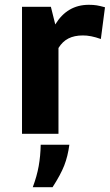

<svg xmlns="http://www.w3.org/2000/svg" viewBox="-20 -552 455 792"><path d="M346.2 -532.2Q365.2 -532.2 378.7 -530Q392.1 -527.8 413.1 -522L396 -391.1Q354 -406.2 321.8 -405.8Q286.6 -405.8 262.2 -393.3Q237.8 -380.9 221.2 -354V0H70.8V-523.9H189.9L208 -451.2Q257.3 -532.2 346.2 -532.2ZM196.8 220.2H115.2Q132.3 174.3 139.6 133.1Q147 91.8 147.9 44.9H266.1Q259.8 92.8 244.9 130.9Q230 168.9 196.8 220.2Z"/></svg>

Font: Sarala
Style: Bold
Weight: 700
Designer: Andres Torresi
Foundry: Huerta Tipografica
Version: Version 1.004;PS 001.003;hotconv 1.0.70;makeotf.lib2.5.58329